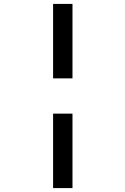

<svg xmlns="http://www.w3.org/2000/svg" viewBox="-20 -850 640 980"><path d="M251 -450V-830H350V-450ZM251 110V-270H350V110Z"/></svg>

Font: Pitagon Sans Mono Medium
Style: Regular
Weight: 500
Monospace: yes
Designer: Travis Tran
Foundry: Pitagon
Version: Version 1.001; ttfautohint (v1.8.4.7-5d5b);gftools[0.9.26]